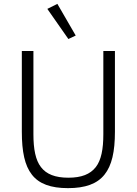

<svg xmlns="http://www.w3.org/2000/svg" viewBox="-20 -962 708 994"><path d="M153 -698V-267C153 -190 164 -133 192 -97C220 -60 266 -42 334 -42C402 -42 447 -60 476 -97C504 -133 515 -190 515 -267V-698H575V-280C575 -177 559 -105 521 -58C483 -10 421 12 332 12C243 12 182 -10 145 -58C108 -105 93 -177 93 -280V-698ZM225 -916 277 -942 372 -778 334 -760Z"/></svg>

Font: Plexus Sans Light
Style: Regular
Weight: 300
Version: Version 2.001;PS 002.001;hotconv 1.0.70;makeotf.lib2.5.58329